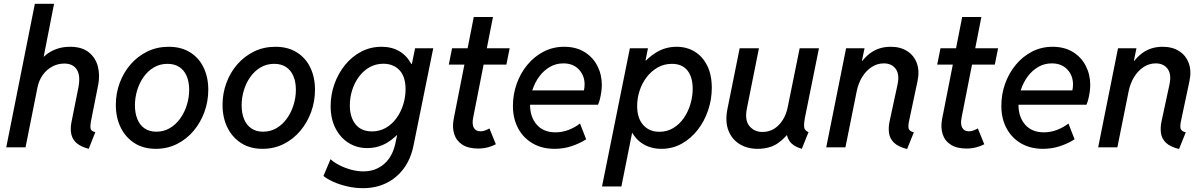

<svg xmlns="http://www.w3.org/2000/svg" viewBox="-20 -772 6307 1006"><path d="M444.8 7.8Q404.3 -2.9 382.3 -21.5Q360.4 -40 353.8 -68.1Q347.2 -96.2 355 -134.8L390.6 -312.5Q402.8 -375 382.8 -407Q362.8 -439 316.4 -439Q283.2 -439 253.9 -423.3Q224.6 -407.7 204.3 -379.6Q184.1 -351.6 176.3 -313.5L113.8 0H12.7L162.6 -752H263.2L209 -475.1H219.7L170.4 -418Q194.8 -471.2 241.5 -499Q288.1 -526.9 347.2 -526.9Q409.2 -526.9 445.1 -498Q481 -469.2 492.7 -423.8Q504.4 -378.4 494.6 -328.1L458.5 -146Q451.7 -112.3 454.6 -98.4Q457.5 -84.5 479.5 -79.6Z M796.4 7.8Q731.4 7.8 684.6 -22.2Q637.7 -52.2 612.3 -104.2Q586.9 -156.2 586.9 -222.7Q586.9 -282.7 607.2 -337.6Q627.4 -392.6 664.6 -435.1Q701.7 -477.5 752.2 -502.2Q802.7 -526.9 863.8 -526.9Q929.2 -526.9 975.6 -498Q1022 -469.2 1046.6 -418.5Q1071.3 -367.7 1071.3 -301.8Q1071.3 -241.2 1051.3 -185.8Q1031.2 -130.4 994.6 -86.7Q958 -43 907.5 -17.6Q856.9 7.8 796.4 7.8ZM799.3 -82Q838.4 -82 870.1 -100.8Q901.9 -119.6 924.6 -151.6Q947.3 -183.6 959.2 -222.7Q971.2 -261.7 971.2 -301.3Q971.2 -342.3 958.3 -373Q945.3 -403.8 919.9 -420.7Q894.5 -437.5 857.4 -437.5Q817.9 -437.5 786.1 -418.7Q754.4 -399.9 732.2 -368.4Q710 -336.9 698.5 -298.3Q687 -259.8 687 -220.2Q687 -179.2 699.7 -147.9Q712.4 -116.7 737.5 -99.4Q762.7 -82 799.3 -82Z M1355.5 7.8Q1290.5 7.8 1243.7 -22.2Q1196.8 -52.2 1171.4 -104.2Q1146 -156.2 1146 -222.7Q1146 -282.7 1166.3 -337.6Q1186.5 -392.6 1223.6 -435.1Q1260.7 -477.5 1311.3 -502.2Q1361.8 -526.9 1422.9 -526.9Q1488.3 -526.9 1534.7 -498Q1581.1 -469.2 1605.7 -418.5Q1630.4 -367.7 1630.4 -301.8Q1630.4 -241.2 1610.4 -185.8Q1590.3 -130.4 1553.7 -86.7Q1517.1 -43 1466.6 -17.6Q1416 7.8 1355.5 7.8ZM1358.4 -82Q1397.5 -82 1429.2 -100.8Q1460.9 -119.6 1483.6 -151.6Q1506.3 -183.6 1518.3 -222.7Q1530.3 -261.7 1530.3 -301.3Q1530.3 -342.3 1517.3 -373Q1504.4 -403.8 1479 -420.7Q1453.6 -437.5 1416.5 -437.5Q1377 -437.5 1345.2 -418.7Q1313.5 -399.9 1291.3 -368.4Q1269 -336.9 1257.6 -298.3Q1246.1 -259.8 1246.1 -220.2Q1246.1 -179.2 1258.8 -147.9Q1271.5 -116.7 1296.6 -99.4Q1321.8 -82 1358.4 -82Z M1882.3 213.9Q1840.3 213.9 1799.8 204.6Q1759.3 195.3 1726.6 180.7Q1693.8 166 1674.8 149.9L1711.9 62Q1728 77.6 1755.9 92.3Q1783.7 106.9 1817.6 116.5Q1851.6 126 1884.3 126Q1926.8 126 1960.9 108.6Q1995.1 91.3 2018.1 59.1Q2041 26.9 2050.8 -17.1L2060.5 -63H2044.4L2074.2 -119.6L2128.9 -387.7L2110.8 -437.5H2138.2L2154.8 -519H2250L2147 -11.2Q2132.8 60.5 2095.5 110.8Q2058.1 161.1 2003.7 187.5Q1949.2 213.9 1882.3 213.9ZM1903.8 3.9Q1850.1 3.9 1806.6 -23.2Q1763.2 -50.3 1737.8 -99.9Q1712.4 -149.4 1712.4 -216.3Q1712.4 -275.9 1732.2 -331.5Q1752 -387.2 1787.8 -431.4Q1823.7 -475.6 1872.3 -501.2Q1920.9 -526.9 1979.5 -526.9Q2033.7 -526.9 2074 -502.7Q2114.3 -478.5 2137 -432.4Q2159.7 -386.2 2159.7 -319.8Q2159.7 -260.3 2141.1 -202.6Q2122.6 -145 2088.6 -98.4Q2054.7 -51.8 2007.8 -23.9Q1960.9 3.9 1903.8 3.9ZM1929.2 -83.5Q1969.7 -83.5 2002.2 -102.5Q2034.7 -121.6 2057.6 -153.3Q2080.6 -185.1 2092.8 -224.4Q2105 -263.7 2105 -304.2Q2105 -370.6 2073 -404.3Q2041 -438 1988.8 -438Q1948.7 -438 1916.3 -419.7Q1883.8 -401.4 1860.6 -369.9Q1837.4 -338.4 1825.2 -299.6Q1813 -260.7 1813 -219.7Q1813 -158.2 1842.8 -120.8Q1872.6 -83.5 1929.2 -83.5Z M2485.4 6.3Q2434.1 6.3 2402.6 -13.9Q2371.1 -34.2 2359.9 -69.6Q2348.6 -105 2357.4 -149.9L2462.4 -683.1H2563L2459.5 -157.2Q2452.1 -121.1 2462.6 -102.5Q2473.1 -84 2497.6 -84Q2510.7 -84 2523.4 -89.1Q2536.1 -94.2 2544.4 -99.1L2578.1 -16.1Q2560.1 -6.3 2535.6 0Q2511.2 6.3 2485.4 6.3ZM2331.5 -433.6 2348.6 -519H2650.4L2633.3 -433.6Z M2885.7 7.8Q2819.8 7.8 2770.8 -20.8Q2721.7 -49.3 2694.6 -100.1Q2667.5 -150.9 2667.5 -217.3Q2667.5 -277.8 2687.3 -333.3Q2707 -388.7 2743.2 -432.4Q2779.3 -476.1 2828.4 -501.5Q2877.4 -526.9 2936 -526.9Q2997.6 -526.9 3042 -499.8Q3086.4 -472.7 3109.9 -427Q3133.3 -381.3 3133.3 -326.7Q3133.3 -310.1 3130.6 -290.8Q3127.9 -271.5 3123.5 -253.7Q3119.1 -235.8 3113.3 -223.1H2736.8L2750 -298.3H3039.6Q3041.5 -306.2 3042.2 -314.2Q3043 -322.3 3043 -329.6Q3043 -376.5 3012.9 -408.2Q2982.9 -439.9 2932.1 -439.9Q2893.1 -439.9 2861.1 -421.4Q2829.1 -402.8 2805.9 -371.6Q2782.7 -340.3 2770 -301.8Q2757.3 -263.2 2757.3 -222.7Q2757.3 -158.7 2792.5 -118.7Q2827.6 -78.6 2890.1 -78.6Q2926.3 -78.6 2960.2 -91.8Q2994.1 -105 3019 -125L3051.3 -42Q3016.6 -20 2974.6 -6.1Q2932.6 7.8 2885.7 7.8Z M3134.3 205.1 3280.3 -519H3375L3362.3 -455.6H3379.9L3346.7 -414.6L3291 -134.8L3308.6 -76.2H3292L3235.8 205.1ZM3445.3 7.8Q3391.1 7.8 3349.9 -17.3Q3308.6 -42.5 3285.9 -88.9Q3263.2 -135.3 3263.2 -200.2Q3263.2 -259.8 3282.2 -317.9Q3301.3 -376 3336.9 -423.1Q3372.6 -470.2 3420.4 -498.5Q3468.3 -526.9 3525.4 -526.9Q3578.1 -526.9 3619.6 -501.7Q3661.1 -476.6 3685.3 -428.5Q3709.5 -380.4 3709.5 -311.5Q3709.5 -251.5 3690.4 -194.6Q3671.4 -137.7 3636 -92Q3600.6 -46.4 3552.2 -19.3Q3503.9 7.8 3445.3 7.8ZM3435.1 -81.5Q3475.1 -81.5 3507.6 -101.1Q3540 -120.6 3562.7 -153.3Q3585.4 -186 3597.4 -226.1Q3609.4 -266.1 3609.4 -306.6Q3609.4 -368.2 3581.8 -402.8Q3554.2 -437.5 3500.5 -437.5Q3460 -437.5 3426.5 -418.7Q3393.1 -399.9 3368.7 -368.2Q3344.2 -336.4 3331.3 -296.9Q3318.4 -257.3 3318.4 -216.8Q3318.4 -152.8 3350.1 -117.2Q3381.8 -81.5 3435.1 -81.5Z M3949.7 7.8Q3896 7.8 3855.5 -16.8Q3814.9 -41.5 3796.6 -88.4Q3778.3 -135.3 3791.5 -201.2L3855.5 -519H3956.5L3893.6 -204.6Q3880.9 -143.1 3906.5 -111.8Q3932.1 -80.6 3975.1 -80.6Q4010.3 -80.6 4037.4 -98.1Q4064.5 -115.7 4082.3 -145Q4100.1 -174.3 4106.9 -208.5L4169.9 -519H4271L4196.8 -151.9Q4191.9 -126 4193.4 -107.2Q4194.8 -88.4 4216.3 -79.6L4181.2 7.8Q4135.3 -5.4 4116.5 -33.2Q4097.7 -61 4103.5 -91.8L4137.7 -63H4073.7L4126.5 -97.2Q4099.6 -52.7 4056.9 -22.5Q4014.2 7.8 3949.7 7.8Z M4732.9 8.8Q4686 -2.9 4664.1 -24.4Q4642.1 -45.9 4638.2 -74.2Q4634.3 -102.5 4640.6 -133.8L4682.6 -328.6Q4694.3 -381.8 4673.3 -410.9Q4652.3 -439.9 4610.8 -439.9Q4576.7 -439.9 4547.6 -421.1Q4518.6 -402.3 4498 -369.4Q4477.5 -336.4 4468.8 -293.9L4409.7 0H4309.1L4413.1 -519H4509.8L4496.1 -453.1H4513.7L4470.7 -411.1Q4501.5 -467.3 4544.9 -497.1Q4588.4 -526.9 4647 -526.9Q4698.2 -526.9 4733.9 -503.9Q4769.5 -481 4784.2 -439.9Q4798.8 -398.9 4787.1 -345.2L4744.6 -145Q4736.8 -111.3 4741.2 -97.7Q4745.6 -84 4768.1 -78.6Z M5044.4 6.3Q4993.2 6.3 4961.7 -13.9Q4930.2 -34.2 4918.9 -69.6Q4907.7 -105 4916.5 -149.9L5021.5 -683.1H5122.1L5018.6 -157.2Q5011.2 -121.1 5021.7 -102.5Q5032.2 -84 5056.6 -84Q5069.8 -84 5082.5 -89.1Q5095.2 -94.2 5103.5 -99.1L5137.2 -16.1Q5119.1 -6.3 5094.7 0Q5070.3 6.3 5044.4 6.3ZM4890.6 -433.6 4907.7 -519H5209.5L5192.4 -433.6Z M5444.8 7.8Q5378.9 7.8 5329.8 -20.8Q5280.8 -49.3 5253.7 -100.1Q5226.6 -150.9 5226.6 -217.3Q5226.6 -277.8 5246.3 -333.3Q5266.1 -388.7 5302.2 -432.4Q5338.4 -476.1 5387.5 -501.5Q5436.5 -526.9 5495.1 -526.9Q5556.6 -526.9 5601.1 -499.8Q5645.5 -472.7 5668.9 -427Q5692.4 -381.3 5692.4 -326.7Q5692.4 -310.1 5689.7 -290.8Q5687 -271.5 5682.6 -253.7Q5678.2 -235.8 5672.4 -223.1H5295.9L5309.1 -298.3H5598.6Q5600.6 -306.2 5601.3 -314.2Q5602.1 -322.3 5602.1 -329.6Q5602.1 -376.5 5572 -408.2Q5542 -439.9 5491.2 -439.9Q5452.1 -439.9 5420.2 -421.4Q5388.2 -402.8 5365 -371.6Q5341.8 -340.3 5329.1 -301.8Q5316.4 -263.2 5316.4 -222.7Q5316.4 -158.7 5351.6 -118.7Q5386.7 -78.6 5449.2 -78.6Q5485.4 -78.6 5519.3 -91.8Q5553.2 -105 5578.1 -125L5610.4 -42Q5575.7 -20 5533.7 -6.1Q5491.7 7.8 5444.8 7.8Z M6157.7 8.8Q6110.8 -2.9 6088.9 -24.4Q6066.9 -45.9 6063 -74.2Q6059.1 -102.5 6065.4 -133.8L6107.4 -328.6Q6119.1 -381.8 6098.1 -410.9Q6077.1 -439.9 6035.6 -439.9Q6001.5 -439.9 5972.4 -421.1Q5943.4 -402.3 5922.9 -369.4Q5902.3 -336.4 5893.6 -293.9L5834.5 0H5733.9L5837.9 -519H5934.6L5920.9 -453.1H5938.5L5895.5 -411.1Q5926.3 -467.3 5969.7 -497.1Q6013.2 -526.9 6071.8 -526.9Q6123 -526.9 6158.7 -503.9Q6194.3 -481 6209 -439.9Q6223.6 -398.9 6211.9 -345.2L6169.4 -145Q6161.6 -111.3 6166 -97.7Q6170.4 -84 6192.9 -78.6Z"/></svg>

Font: Reddit Sans Medium
Style: Italic
Weight: 500
Italic angle: -11.25°
Designer: Stephen Hutchings
Version: Version 1.013